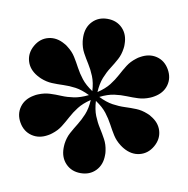

<svg xmlns="http://www.w3.org/2000/svg" viewBox="-74 -833 777 792"><g transform="rotate(10 314.0 -437.0)"><path d="M314 -114Q276 -114 251.8 -139Q227.5 -164 227.5 -204Q227.5 -208.5 227.8 -212.8Q228 -217 228.5 -222Q232 -248.5 243.2 -269.2Q254.5 -290 267.5 -310.8Q280.5 -331.5 291 -357Q301.5 -382.5 303.5 -418.5Q273.5 -398.5 256.8 -376.8Q240 -355 228.5 -333.2Q217 -311.5 204.5 -291.5Q192 -271.5 171 -255.5Q167 -252 163.5 -250Q160 -248 156 -245.5Q121.5 -225.5 87.5 -234Q53.5 -242.5 34.5 -275.5Q15.5 -308.5 25 -342Q34.5 -375.5 69.5 -395.5Q73.5 -398 77 -399.8Q80.5 -401.5 85.5 -403.5Q110 -413.5 133.5 -414.5Q157 -415.5 181.5 -414.2Q206 -413 233 -417Q260 -421 292.5 -437Q260 -453 233 -456.8Q206 -460.5 181.5 -459.5Q157 -458.5 133.5 -459.5Q110 -460.5 85.5 -470.5Q80.5 -472.5 77 -474.5Q73.5 -476.5 69.5 -478.5Q34.5 -498.5 25 -532Q15.5 -565.5 34.5 -598.5Q53.5 -631.5 87.5 -639.8Q121.5 -648 156 -628Q160 -626 163.5 -623.8Q167 -621.5 171 -618Q192 -602 204.5 -582Q217 -562 228.5 -540.2Q240 -518.5 256.8 -497Q273.5 -475.5 303.5 -455.5Q301.5 -491 291 -516.8Q280.5 -542.5 267.5 -563Q254.5 -583.5 243.2 -604.2Q232 -625 228.5 -651.5Q228 -657 227.8 -661Q227.5 -665 227.5 -669.5Q227.5 -710 251.8 -735Q276 -760 314 -760Q352.5 -760 376.8 -735Q401 -710 401 -669.5Q401 -665 401 -661Q401 -657 400 -651.5Q396.5 -625 385.2 -604.2Q374 -583.5 360.8 -563Q347.5 -542.5 337.2 -516.8Q327 -491 325 -455.5Q355 -475.5 371.8 -497Q388.5 -518.5 400 -540.2Q411.5 -562 424 -582Q436.5 -602 457.5 -618Q461.5 -621.5 465.2 -623.8Q469 -626 472.5 -628Q507.5 -648 541.2 -639.8Q575 -631.5 594 -598.5Q613 -565.5 603.5 -532Q594 -498.5 559 -478.5Q555.5 -476.5 551.8 -474.5Q548 -472.5 543 -470.5Q518.5 -460.5 494.8 -459.5Q471 -458.5 446.8 -459.5Q422.5 -460.5 395.2 -456.8Q368 -453 336 -437Q368 -421 395.2 -417Q422.5 -413 446.8 -414Q471 -415 494.8 -414.2Q518.5 -413.5 543 -403.5Q548 -401.5 551.8 -399.8Q555.5 -398 559 -395.5Q594 -375.5 603.5 -342Q613 -308.5 594 -275.5Q575 -242.5 541.2 -234Q507.5 -225.5 472.5 -245.5Q469 -248 465.2 -250Q461.5 -252 457.5 -255.5Q436.5 -271.5 424 -291.5Q411.5 -311.5 400 -333.2Q388.5 -355 371.8 -376.8Q355 -398.5 325 -418.5Q327 -382.5 337.2 -357Q347.5 -331.5 360.8 -310.8Q374 -290 385.2 -269.2Q396.5 -248.5 400 -222Q401 -217 401 -212.8Q401 -208.5 401 -204Q401 -164 376.8 -139Q352.5 -114 314 -114Z"/></g></svg>

Font: Bodoni Moda 11pt ExtraBold
Style: Regular
Weight: 800
Designer: Owen Earl
Foundry: indestructible type
Version: Version 2.004